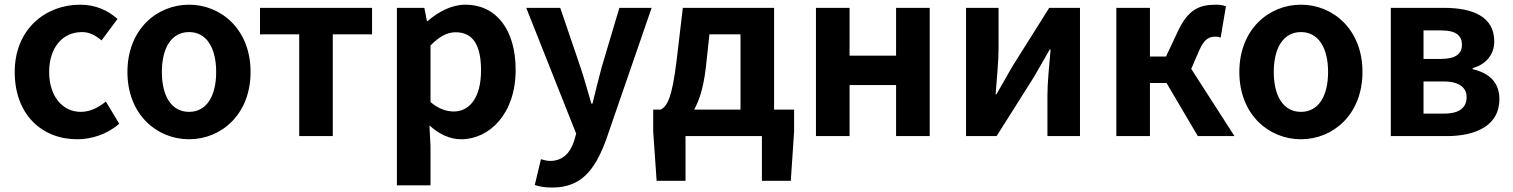

<svg xmlns="http://www.w3.org/2000/svg" viewBox="-20 -594 6604 838"><path d="M316.8 13.8C378.6 13.8 447.1 -7.1 500.4 -53.9L442 -150.9C411.2 -125.2 373.5 -105.8 332.7 -105.8C252.4 -105.8 194.5 -174.2 194.5 -279.9C194.5 -385.2 251.9 -454 338.1 -454C368.7 -454 395.1 -441.2 423.1 -417.6L492.9 -511.4C451.7 -547.6 399.2 -573.5 329.5 -573.5C177.6 -573.5 44.2 -465.5 44.2 -279.9C44.2 -94.2 162.6 13.8 316.8 13.8Z M805.3 13.8C945.3 13.8 1073.6 -94.2 1073.6 -279.9C1073.6 -465.5 945.3 -573.5 805.3 -573.5C664.5 -573.5 536.2 -465.5 536.2 -279.9C536.2 -94.2 664.5 13.8 805.3 13.8ZM805.3 -105.8C728.4 -105.8 686.5 -174.2 686.5 -279.9C686.5 -385.2 728.4 -454 805.3 -454C881.4 -454 923.5 -385.2 923.5 -279.9C923.5 -174.2 881.4 -105.8 805.3 -105.8Z M1285.9 0H1432.5V-444.1H1603.9V-559.8H1114.8V-444.1H1285.9Z M1712.3 214.9H1859V44.4L1854.3 -46.8C1896.3 -7.9 1944.3 13.8 1992.7 13.8C2115.6 13.8 2230.6 -96.7 2230.6 -288.9C2230.6 -461.3 2148.4 -573.5 2010.8 -573.5C1950.3 -573.5 1892.7 -542.1 1846.2 -501.9H1843.4L1832 -559.8H1712.3ZM1960.6 -107.4C1930.3 -107.4 1894.5 -117.8 1859 -148.7V-395.7C1897.2 -434.2 1931.2 -453.2 1968.8 -453.2C2046.3 -453.2 2079.5 -394.1 2079.5 -286.6C2079.5 -165.3 2027.4 -107.4 1960.6 -107.4Z M2390.8 224.5C2516.1 224.5 2576.2 149 2625 17.1L2824.1 -559.8H2683.3L2605.9 -300C2592.5 -248 2578.4 -194.3 2566 -141.9H2561C2544.9 -195.9 2530.7 -249.5 2513.7 -300L2425.2 -559.8H2276.8L2494.8 -10.6L2485.2 22.8C2468.7 72.5 2437 108.4 2380.3 108.4C2366.7 108.4 2351.2 103.6 2341 100.9L2314.1 213.5C2335.7 220.5 2358 224.5 2390.8 224.5Z M2972 0H3305.4V195.2H3431.5L3445.9 -20V-115.7H2831V-20L2845.9 195.2H2972ZM3212 -43.2H3358.5V-559.8H2960.3L2933.2 -330.9C2913.3 -166 2892.3 -131.1 2864 -115.7L2880.1 -30.5C2969.8 -36 3038.1 -105.1 3060.6 -298.5L3076.4 -444.1H3212Z M3541.3 0H3688V-222.8H3891V0H4037.8V-559.8H3891V-350.9H3688V-559.8H3541.3Z M4196.3 0H4329.8L4493.5 -259.3C4512.4 -291.5 4541.5 -343.6 4561.2 -377.4H4565.4C4559.3 -307.2 4551.6 -233 4551.6 -176.4V0H4693.7V-559.8H4559.4L4396.4 -300.5C4378.3 -267.5 4347.9 -216.2 4329 -182.4H4325.5C4330.7 -251.8 4338.3 -326.7 4338.3 -383.2V-559.8H4196.3Z M4852.3 0H4999V-231.7H5071.4L5208 0H5367.9L5179.3 -293.4L5213.3 -372.1C5236.7 -426.5 5258.7 -434.1 5287 -434.1C5295 -434.1 5300.9 -431.8 5307.6 -429.8L5330.7 -566.4C5318.9 -571.5 5304.2 -573.5 5289 -573.5C5213.4 -573.5 5165.8 -553.1 5120.1 -455.6L5069.2 -347.2H4999V-559.8H4852.3Z M5658.3 13.8C5798.3 13.8 5926.6 -94.2 5926.6 -279.9C5926.6 -465.5 5798.3 -573.5 5658.3 -573.5C5517.5 -573.5 5389.2 -465.5 5389.2 -279.9C5389.2 -94.2 5517.5 13.8 5658.3 13.8ZM5658.3 -105.8C5581.4 -105.8 5539.5 -174.2 5539.5 -279.9C5539.5 -385.2 5581.4 -454 5658.3 -454C5734.4 -454 5776.5 -385.2 5776.5 -279.9C5776.5 -174.2 5734.4 -105.8 5658.3 -105.8Z M6050.3 0H6294.3C6422 0 6524.3 -46.4 6524.3 -160.9C6524.3 -237.6 6476.1 -276.1 6407.8 -292V-296.8C6472.2 -314.9 6501.8 -361.8 6501.8 -413.4C6501.8 -522.7 6406.2 -559.8 6281.3 -559.8H6050.3ZM6193.1 -336.9V-461.2H6272.3C6335.4 -461.2 6360.9 -437.9 6360.9 -398.1C6360.9 -360.3 6334.6 -336.9 6270.1 -336.9ZM6193.1 -98.3V-238.4H6282.1C6350 -238.4 6381.2 -210.3 6381.2 -170.5C6381.2 -126.8 6352.6 -98.3 6284.9 -98.3Z"/></svg>

Font: Source Han Sans JP VF
Style: Regular
Weight: 250
Designer: Ryoko NISHIZUKA 西塚涼子 (kana, bopomofo & ideographs); Paul D. Hunt (Latin, Greek & Cyrillic); Sandoll Communications 산돌커뮤니
Foundry: Adobe
Version: Version 2.004;hotconv 1.0.118;makeotfexe 2.5.65603